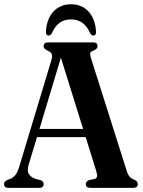

<svg xmlns="http://www.w3.org/2000/svg" viewBox="-20 -904 686 924"><path d="M190 -18.5Q190 0 169.5 0H20Q-0.5 0 -0.5 -18.5Q-0.5 -29 13 -37L30 -43.5Q43.5 -49 54.5 -62.5Q65.5 -76 74.5 -108L227 -613.5Q233 -633.5 228.8 -643.8Q224.5 -654 210 -660Q200 -665 195 -669.5Q190 -674 190 -681.5Q190 -700 211.5 -700H428Q449.5 -700 449.5 -681.5Q449.5 -668.5 430 -660.5Q417.5 -656.5 414.8 -650Q412 -643.5 417 -627L588.5 -86Q595 -63.5 603.8 -53.8Q612.5 -44 627 -39Q643 -31.5 643 -18.5Q643 0 622 0H414Q393 0 393 -18.5Q393 -31 409 -37.5L434 -42.5Q444.5 -45 446.8 -53.5Q449 -62 443 -81.5L392.5 -244H158L118.5 -113.5Q109 -82 119.2 -66Q129.5 -50 153 -42.5L175 -37Q190 -31.5 190 -18.5ZM170 -283.5H380L273 -626.5ZM322 -810.5Q289 -810.5 267 -794.5Q245 -778.5 230 -745Q223 -733 214.5 -733Q199.5 -733 201 -754Q205.5 -815.5 238.2 -849.5Q271 -883.5 322 -883.5Q372.5 -883.5 405 -849.5Q437.5 -815.5 442 -754Q444 -733 429 -733Q420.5 -733 413.5 -745Q398 -779.5 375.5 -795Q353 -810.5 322 -810.5Z"/></svg>

Font: Fraunces 144pt Soft SemiBold
Style: Regular
Weight: 600
Version: Version 1.000;[b76b70a41]